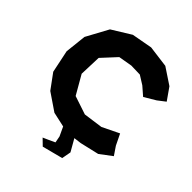

<svg xmlns="http://www.w3.org/2000/svg" viewBox="-237 -820 1124 1124"><g transform="rotate(45 325.0 -258.5)"><path d="M641.6 -527.3 588.9 -602.5 487.3 -669.9 352.5 -687.5 224.6 -664.1 107.4 -591.8 33.2 -455.1 18.6 -322.3 47.9 -181.6 115.2 -89.8 222.7 -16.6 315.4 3.9 341.8 60.5 349.6 101.6 309.6 120.1 276.4 134.8 314.5 171.9 442.4 138.7 453.1 81.1 410.2 5.9 457 0 574.2 -27.3 648.4 -83 613.3 -134.8 580.1 -203.1 475.6 -152.3 355.5 -135.7 241.2 -173.8 173.8 -291 178.7 -426.8 260.7 -515.6 345.7 -530.3 418 -528.3 472.7 -494.1 524.4 -449.2 594.7 -491.2Z"/></g></svg>

Font: MaokenAssortedSans-TC
Style: Regular
Weight: 500
Version: Version 0.83